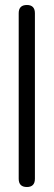

<svg xmlns="http://www.w3.org/2000/svg" viewBox="-20 -664 218 770"><path d="M120 -611C120 -633 109 -644 88 -644C66 -644 55 -633 55 -611V53C55 75 66 86 88 86C109 86 120 75 120 53Z"/></svg>

Font: GFS Philostratos
Style: Regular
Weight: 400
Designer: George D. Matthiopoulos
Foundry: George D. Matthiopoulos
Version: Version 1.000